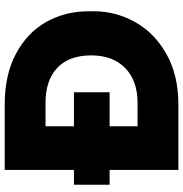

<svg xmlns="http://www.w3.org/2000/svg" viewBox="-1 -775 780 818"><g transform="rotate(-90 389.0 -366.0)"><path d="M74 -289H11V-441H74V-736H352Q479 -736 569 -688Q659 -640 704.5 -559Q750 -478 750 -378V-356Q750 -263 704 -180.5Q658 -98 568 -47Q478 4 352 4H74ZM360 -170Q454 -170 508 -222.5Q562 -275 562 -367Q562 -462 509 -512Q456 -562 360 -562H260V-441H405V-289H260V-170Z"/></g></svg>

Font: Sora-SIA ExtraBold
Style: Regular
Weight: 800
Designer: Jonathan Barnbrook, Julián Moncada
Foundry: Barnbrook Fonts
Version: Version 2.000